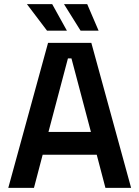

<svg xmlns="http://www.w3.org/2000/svg" viewBox="-20 -907 673 927"><path d="M20 0 212 -700H421L613 0H489L447 -160H186L144 0ZM214 -270H419L325 -625H308ZM207 -759 110 -887H232L303 -759ZM369 -759 289 -887H401L456 -759Z"/></svg>

Font: Space Grotesk SemiBold
Style: Regular
Weight: 600
Designer: Florian Karsten
Foundry: Florian Karsten
Version: Version 2.000